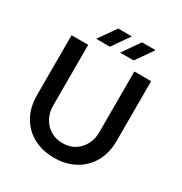

<svg xmlns="http://www.w3.org/2000/svg" viewBox="-202 -1029 1128 1189"><g transform="rotate(30 362.0 -434.0)"><path d="M353 12Q270 12 206 -22.5Q142 -57 105.5 -121Q69 -185 69 -274V-700H188V-264Q188 -218 208.5 -179Q229 -140 266 -116.5Q303 -93 354 -93Q405 -93 441.5 -116.5Q478 -140 498 -179Q518 -218 518 -264V-700H638V-274Q638 -185 601 -121Q564 -57 500 -22.5Q436 12 353 12ZM383 -757 469 -880H566L480 -757ZM212 -757 298 -880H396L310 -757Z"/></g></svg>

Font: MuseoModerno Thin Medium
Style: Regular
Weight: 500
Version: Version 1.003